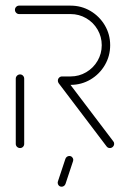

<svg xmlns="http://www.w3.org/2000/svg" viewBox="-20 -539 460 699"><path d="M53 0Q46.7 0 42 -4.4Q37.4 -8.9 37.4 -15.2V-252.6Q37.4 -258.9 42 -263.5Q46.7 -268.1 53 -268.1Q59.3 -268.1 63.7 -263.5Q68.1 -258.9 68.1 -252.6V-15.2Q68.1 -8.9 63.7 -4.4Q59.3 0 53 0ZM395.6 -15.6Q395.6 -9.3 390.9 -4.6Q386.3 0 380 0Q372.6 0 368.1 -5.9L193.7 -235.9Q190.7 -240 190.7 -245.2Q190.7 -251.5 195.2 -256.1Q199.6 -260.7 205.9 -260.7Q213 -260.7 218.1 -254.4L392.2 -24.8Q395.6 -21.1 395.6 -15.6ZM190.7 -245.6Q190.7 -251.9 195.2 -256.3Q199.6 -260.7 205.9 -260.7H237Q267.8 -260.7 293.9 -276.1Q320 -291.5 335.2 -317.6Q350.4 -343.7 350.4 -374.4Q350.4 -405.2 335.2 -431.3Q320 -457.4 293.9 -472.6Q267.8 -487.8 237 -487.8H49.6Q43.3 -487.8 38.9 -492.4Q34.4 -497 34.4 -503.3Q34.4 -509.6 38.9 -514.1Q43.3 -518.5 49.6 -518.5H237Q276.3 -518.5 309.3 -499.1Q342.2 -479.6 361.7 -446.7Q381.1 -413.7 381.1 -374.4Q381.1 -335.2 361.7 -302Q342.2 -268.9 309.3 -249.4Q276.3 -230 237 -230H205.9Q199.6 -230 195.2 -234.6Q190.7 -239.3 190.7 -245.6ZM190 126.3Q190 124.8 190.7 121.9L218.1 39.3Q219.6 34.8 223.5 31.9Q227.4 28.9 232.2 28.9Q238.5 28.9 242.6 33.1Q246.7 37.4 246.7 43.3Q246.7 44.8 245.9 47.8L218.5 130.4Q217 134.8 213.1 137.8Q209.3 140.7 204.4 140.7Q198.1 140.7 194.1 136.5Q190 132.2 190 126.3Z"/></svg>

Font: 26F Galaxy Sans Ultra Light
Style: Regular
Weight: 200
Designer: C₂₉H₂₅N₃O₅
Version: Version 1.100